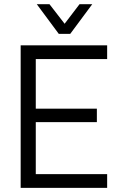

<svg xmlns="http://www.w3.org/2000/svg" viewBox="-20 -910 587 930"><path d="M153.3 -624V-383.8H449.2V-318.4H153.3V-66.4H499V0H80.1V-690.4H499V-624ZM158.2 -889.6H219.7L293 -794.9L365.2 -889.6H426.8L320.3 -746.1H264.6Z"/></svg>

Font: DINish
Style: Regular
Weight: 400
Designer: Bert Driehuis
Foundry: Playbeing
Version: Version 3.008; git-95204e4c-release